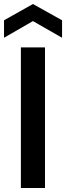

<svg xmlns="http://www.w3.org/2000/svg" viewBox="-30 -936 329 956"><path d="M74 0V-700H194V0ZM-10 -748V-835L134 -916L279 -835V-748L134 -831Z"/></svg>

Font: DM Sans 10pt SemiBold
Style: Regular
Weight: 600
Version: Version 4.004;gftools[0.9.30]